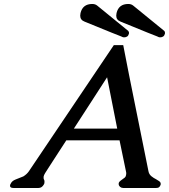

<svg xmlns="http://www.w3.org/2000/svg" viewBox="-20 -933 848 963"><path d="M587.4 -750.5Q585 -750.5 403.8 -824.7Q382.3 -833 382.3 -854.5Q382.3 -860.4 383.8 -867.2Q394.5 -913.1 442.9 -913.1Q458 -913.1 468.3 -904.3L624 -777.3Q628.4 -770.5 626.5 -763.7Q622.1 -745.6 601.6 -745.6Q596.2 -745.6 587.4 -750.5ZM768.1 -750.5Q765.6 -750.5 584.5 -824.7Q563 -833 563 -854.5Q563 -860.4 564.5 -867.2Q575.2 -913.1 623.5 -913.1Q638.7 -913.1 648.9 -904.3L804.7 -777.3Q807.6 -772.5 807.6 -767.6Q807.6 -765.6 807.1 -763.7Q802.7 -745.6 782.2 -745.6Q776.9 -745.6 768.1 -750.5ZM567.9 -288.1 517.1 -545.4Q487.3 -498 438.5 -423.8Q390.1 -349.6 350.6 -288.1ZM785.6 -6.3Q784.7 -2.9 780.3 3.4Q775.9 9.8 762.7 9.8H597.7Q588.9 9.8 582.5 4.4Q576.7 -1 575.7 -5.9Q574.7 -10.7 575.7 -15.6Q577.1 -21 585.4 -27.3Q593.8 -34.2 600.1 -38.1Q606.4 -42 608.9 -45.9Q611.3 -49.8 612.3 -55.7Q613.8 -61.5 612.8 -68.8L579.6 -229H312.5Q290 -194.3 262.7 -152.3Q235.4 -110.4 219.2 -85Q202.6 -59.6 201.2 -55.2Q199.7 -50.3 198.7 -46.9Q198.2 -43.5 198.7 -39.6Q198.7 -35.6 201.2 -31.2Q203.6 -26.9 203.1 -21.5Q202.6 -16.1 202.6 -13.7Q201.7 -10.3 199.7 -7.3Q189.9 9.8 173.3 9.8H47.4Q30.3 9.8 30.3 -1Q30.3 -2.9 30.8 -4.9Q31.2 -7.8 33.7 -11.7Q39.6 -25.4 58.1 -32.7Q76.7 -40 97.2 -48.3Q114.7 -59.1 125 -74.2L550.8 -706.5H598.1Q610.4 -642.1 627 -558.6Q644 -475.1 661.6 -386.7Q679.2 -298.3 696.3 -214.8Q713.4 -131.3 724.6 -74.2Q727.5 -58.6 739.7 -48.8Q752 -39.1 761.7 -34.7Q771 -29.3 778.3 -24.4Q785.2 -19.5 785.6 -14.6Q786.1 -12.2 786.1 -10.3Q786.1 -7.8 785.6 -6.3Z"/></svg>

Font: Caudex
Style: Bold
Weight: 700
Italic angle: -13°
Version: Version 1.04